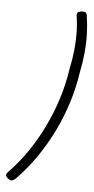

<svg xmlns="http://www.w3.org/2000/svg" viewBox="-145 -1408 761 1547"><g transform="rotate(10 236.0 -634.5)"><path d="M35 18Q107 -70 166 -175Q225 -280 269.5 -397Q314 -514 341 -636.5Q368 -759 375 -882Q385 -963 386 -1038Q387 -1113 380 -1180.5Q373 -1248 358 -1305Q352 -1330 360.5 -1339.5Q369 -1349 390 -1353Q410 -1357 421 -1352.5Q432 -1348 437 -1328Q454 -1260 463 -1185.5Q472 -1111 471.5 -1030.5Q471 -950 461 -866Q454 -744 427 -620.5Q400 -497 354.5 -377.5Q309 -258 246 -146.5Q183 -35 103 63Q87 81 73.5 85Q60 89 38 74Q21 63 19.5 50.5Q18 38 35 18Z"/></g></svg>

Font: Playwrite NL
Style: Regular
Weight: 400
Designer: Veronika Burian, José Scaglione
Foundry: TypeTogether
Version: Version 1.002